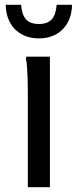

<svg xmlns="http://www.w3.org/2000/svg" viewBox="-20 -780 324 800"><path d="M142 -620C232 -620 280 -684 280 -760H216C212 -712 196 -680 142 -680C88 -680 72 -712 68 -760H4C4 -684 52 -620 142 -620ZM96 -372V0H188V-544H90L88 -536C96 -500 96 -412 96 -372Z"/></svg>

Font: Kufam Arabic Latin Roman Normal
Style: Regular
Weight: 400
Designer: Wael Morcos & Artur Schmal
Version: Version 1.200;PS 001.200;hotconv 1.0.88;makeotf.lib2.5.64775